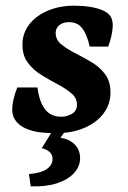

<svg xmlns="http://www.w3.org/2000/svg" viewBox="-20 -456 452 676"><path d="M176 13Q148 13 122 10Q96 7 72 -3Q49 -13 36 -30Q23 -47 23 -69Q23 -89 29 -112Q35 -135 41 -148H112Q118 -99 138 -72Q158 -45 196 -45Q216 -45 233.5 -55.5Q251 -66 251 -87Q251 -111 231.5 -127.5Q212 -144 183.5 -159Q155 -174 126.5 -191.5Q98 -209 78.5 -234.5Q59 -260 59 -299Q59 -339 83 -370Q107 -401 148.5 -418.5Q190 -436 241 -436Q270 -436 296 -432Q322 -428 341 -420Q363 -410 370 -397Q377 -384 377 -367Q377 -353 373 -333Q369 -313 361 -292H296Q286 -335 269.5 -356.5Q253 -378 223 -378Q202 -378 189 -367.5Q176 -357 176 -340Q176 -316 195.5 -300Q215 -284 243.5 -269.5Q272 -255 301 -238Q330 -221 349.5 -195.5Q369 -170 369 -130Q369 -89 344.5 -56.5Q320 -24 276.5 -5.5Q233 13 176 13ZM224 -15 193 29Q225 34 243.5 53Q262 72 262 101Q262 130 240.5 153.5Q219 177 180 189.5Q141 202 88 200L82 157Q125 153 145 139Q165 125 165 103Q165 88 154 78.5Q143 69 127 66L177 -15Z"/></svg>

Font: Yrsa
Style: Italic
Weight: 400
Italic angle: -7.10001°
Designer: Anna Giedrys (Yrsa+Rasa design), David Brezina (Yrsa art-direction, Rasa art-direction, design)
Foundry: Rosetta Type Foundry
Version: Version 2.004